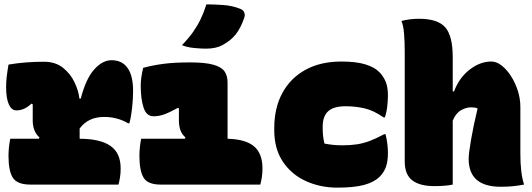

<svg xmlns="http://www.w3.org/2000/svg" viewBox="-20 -846 2440 880"><path d="M27 -210H158L161 -216Q144 -231 137 -251Q130 -271 130 -293V-368L124 -371Q92 -340 55 -340Q33 -340 20.5 -367.5Q8 -395 8 -447Q8 -470 10.5 -492.5Q13 -515 19 -550Q60 -557 101 -560Q142 -563 182 -563Q234 -563 268.5 -535.5Q303 -508 321.5 -469Q340 -430 344 -394H350Q374 -486 412 -528Q450 -570 491 -570Q531 -570 555 -546Q590 -511 590 -430Q590 -393 585.5 -351.5Q581 -310 573 -281H567Q518 -310 457 -310Q384 -310 345 -257V-210Q439 -210 486 -177.5Q533 -145 533 -74Q533 -52 530 -33Q527 -14 523 0H119Q60 0 39.5 -30.5Q19 -61 19 -131Q19 -151 21 -170.5Q23 -190 27 -210Z M627 -210H827L830 -216Q813 -231 806.5 -250.5Q800 -270 800 -292V-349L796 -352Q756 -330 732 -321.5Q708 -313 684 -313Q651 -313 638 -353Q625 -393 625 -454Q625 -473 628 -493Q631 -513 636 -535Q680 -547 730 -553.5Q780 -560 850 -560Q920 -560 957.5 -549.5Q995 -539 1009 -519Q1023 -499 1023 -468V-210Q1105 -208 1144 -175.5Q1183 -143 1183 -74Q1183 -52 1180 -33Q1177 -14 1173 0H716Q657 0 638 -32Q619 -64 619 -131Q619 -151 621 -170.5Q623 -190 627 -210ZM926 -826Q961 -826 1003 -823Q1045 -820 1080 -806Q1096 -800 1100 -787.5Q1104 -775 1099 -763Q1083 -717 1060.5 -688.5Q1038 -660 999 -639Q987 -632 967.5 -627.5Q948 -623 924 -623Q902 -623 870 -626Q838 -629 814 -639Q845 -671 865 -699.5Q885 -728 899.5 -758Q914 -788 926 -826Z M1545 -564Q1612 -564 1654.5 -551Q1697 -538 1719 -515Q1737 -497 1747.5 -472Q1758 -447 1758 -409Q1758 -386 1755 -359Q1752 -332 1744 -308H1738Q1692 -340 1650.5 -349.5Q1609 -359 1564 -359Q1509 -359 1484 -336Q1459 -313 1459 -266V-258Q1459 -239 1461 -221.5Q1463 -204 1467 -188Q1487 -184 1507 -182Q1527 -180 1549 -180Q1587 -180 1616 -184.5Q1645 -189 1674.5 -200Q1704 -211 1741 -231H1747Q1758 -187 1758 -145Q1758 -107 1749 -81.5Q1740 -56 1720 -36Q1695 -11 1649 1.5Q1603 14 1526 14Q1448 14 1382 -16Q1316 -46 1276.5 -105Q1237 -164 1237 -249V-259Q1237 -351 1274 -419.5Q1311 -488 1380 -526Q1449 -564 1545 -564Z M1970 7Q1904 7 1869.5 -19.5Q1835 -46 1835 -106V-610Q1835 -653 1832 -691Q1829 -729 1820 -750Q1839 -755 1859.5 -757.5Q1880 -760 1900 -760Q1986 -760 2020.5 -721Q2055 -682 2055 -584V-427H2061Q2084 -489 2132 -526.5Q2180 -564 2232 -564Q2256 -564 2279.5 -545.5Q2303 -527 2322.5 -496.5Q2342 -466 2353.5 -429.5Q2365 -393 2365 -356V-140Q2365 -98 2369 -63Q2373 -28 2382 0Q2355 5 2330.5 7.5Q2306 10 2275 10Q2128 10 2128 -118Q2128 -142 2139 -206Q2150 -270 2169 -349Q2159 -354 2139 -354Q2116 -354 2092.5 -340.5Q2069 -327 2055 -293V0Q2036 4 2014.5 5.5Q1993 7 1970 7Z"/></svg>

Font: Recursive Mn Csl St XBk
Style: Regular
Weight: 1000
Monospace: yes
Version: Version 1.079;hotconv 1.0.112;makeotfexe 2.5.65598; ttfautoh